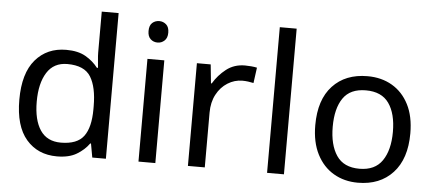

<svg xmlns="http://www.w3.org/2000/svg" viewBox="-51 -874 2251 998"><g transform="rotate(5 1074.5 -375.0)"><path d="M275 10Q175 10 115 -59.5Q55 -129 55 -267Q55 -405 115.5 -475.5Q176 -546 276 -546Q338 -546 377.5 -523Q417 -500 442 -467H448Q447 -480 444.5 -505.5Q442 -531 442 -546V-760H530V0H459L446 -72H442Q418 -38 378 -14Q338 10 275 10ZM289 -63Q374 -63 408.5 -109.5Q443 -156 443 -250V-266Q443 -366 410 -419.5Q377 -473 288 -473Q217 -473 181.5 -416.5Q146 -360 146 -265Q146 -169 181.5 -116Q217 -63 289 -63Z M745 -737Q765 -737 780.5 -723.5Q796 -710 796 -681Q796 -653 780.5 -639Q765 -625 745 -625Q723 -625 708 -639Q693 -653 693 -681Q693 -710 708 -723.5Q723 -737 745 -737ZM788 -536V0H700V-536Z M1208 -546Q1223 -546 1240.5 -544.5Q1258 -543 1271 -540L1260 -459Q1247 -462 1231.5 -464Q1216 -466 1202 -466Q1161 -466 1125 -443.5Q1089 -421 1067.5 -380.5Q1046 -340 1046 -286V0H958V-536H1030L1040 -438H1044Q1070 -482 1111 -514Q1152 -546 1208 -546Z M1459 0H1371V-760H1459Z M2095 -269Q2095 -136 2027.5 -63Q1960 10 1845 10Q1774 10 1718.5 -22.5Q1663 -55 1631 -117.5Q1599 -180 1599 -269Q1599 -402 1666 -474Q1733 -546 1848 -546Q1921 -546 1976.5 -513.5Q2032 -481 2063.5 -419.5Q2095 -358 2095 -269ZM1690 -269Q1690 -174 1727.5 -118.5Q1765 -63 1847 -63Q1928 -63 1966 -118.5Q2004 -174 2004 -269Q2004 -364 1966 -418Q1928 -472 1846 -472Q1764 -472 1727 -418Q1690 -364 1690 -269Z"/></g></svg>

Font: Noto Sans NKo
Style: Regular
Weight: 400
Designer: Monotype Design Team
Foundry: Monotype Imaging Inc.
Version: Version 2.003; ttfautohint (v1.8.4.7-5d5b)